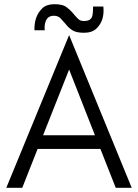

<svg xmlns="http://www.w3.org/2000/svg" viewBox="-20 -894 657 914"><path d="M432 -250 309 -563 185 -250ZM531 0 458 -185H159L86 0H10L309 -727L607 0ZM144 -750Q142 -817 182 -855Q202 -874 239 -874Q276 -874 294 -862Q312 -849 325 -834Q337 -819 349 -807Q360 -794 378 -794Q396 -794 405 -799Q414 -804 418 -814Q423 -825 423 -863H472Q479 -796 439 -758Q418 -738 380 -738Q341 -738 323 -751Q305 -763 293 -779Q280 -794 268 -807Q256 -819 236 -819Q203 -819 195 -784Q191 -769 193 -750Z"/></svg>

Font: Glacial Indifference
Style: Regular
Weight: 400
Designer: Alfredo Marco Pradil
Version: Version 1.00